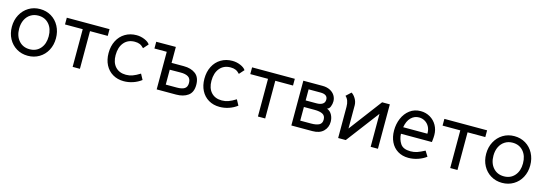

<svg xmlns="http://www.w3.org/2000/svg" viewBox="8 -1299 5907 2092"><g transform="rotate(15 2961.5 -253.0)"><path d="M38 -252Q38 -327 70.5 -387.5Q103 -448 159.5 -482.5Q216 -517 287 -517Q358 -517 414.5 -483Q471 -449 503 -388.5Q535 -328 535 -253Q535 -178 503 -118Q471 -58 414 -24Q357 10 286 10Q215 10 158.5 -24Q102 -58 70 -117.5Q38 -177 38 -252ZM453 -253Q453 -339 407.5 -391Q362 -443 287 -443Q238 -443 200 -419Q162 -395 141 -352Q120 -309 120 -253Q120 -168 166 -116Q212 -64 287 -64Q362 -64 407.5 -116Q453 -168 453 -253Z M791 -425H591V-501H1073V-425H873V0H791Z M1130 -248Q1130 -326 1161 -386.5Q1192 -447 1248 -480.5Q1304 -514 1376 -514Q1423 -514 1467 -495.5Q1511 -477 1528 -450L1479 -395Q1456 -420 1432.5 -430Q1409 -440 1376 -440Q1299 -440 1254.5 -387.5Q1210 -335 1210 -245Q1210 -162 1253.5 -114.5Q1297 -67 1373 -67Q1411 -67 1446.5 -79.5Q1482 -92 1530 -122L1564 -59Q1522 -27 1471 -10Q1420 7 1368 7Q1297 7 1243 -25Q1189 -57 1159.5 -114.5Q1130 -172 1130 -248Z M1600 -424V-500L1821 -501V-321H1959Q2042 -321 2092.5 -282Q2143 -243 2143 -158Q2143 -75 2091.5 -37.5Q2040 0 1957 0H1739V-424ZM2061 -158Q2061 -207 2029.5 -226.5Q1998 -246 1941 -245L1821 -244V-76H1947Q2004 -76 2032.5 -94.5Q2061 -113 2061 -158Z M2211 -248Q2211 -326 2242 -386.5Q2273 -447 2329 -480.5Q2385 -514 2457 -514Q2504 -514 2548 -495.5Q2592 -477 2609 -450L2560 -395Q2537 -420 2513.5 -430Q2490 -440 2457 -440Q2380 -440 2335.5 -387.5Q2291 -335 2291 -245Q2291 -162 2334.5 -114.5Q2378 -67 2454 -67Q2492 -67 2527.5 -79.5Q2563 -92 2611 -122L2645 -59Q2603 -27 2552 -10Q2501 7 2449 7Q2378 7 2324 -25Q2270 -57 2240.5 -114.5Q2211 -172 2211 -248Z M2881 -425H2681V-501H3163V-425H2963V0H2881Z M3474 -505Q3524 -505 3560 -486.5Q3596 -468 3614.5 -437.5Q3633 -407 3633 -372Q3633 -342 3621.5 -313Q3610 -284 3586 -278Q3623 -264 3642.5 -228Q3662 -192 3662 -149Q3662 -85 3619 -42.5Q3576 0 3496 0H3258V-505ZM3553 -370Q3553 -429 3472 -429H3338V-304H3460Q3503 -304 3528 -320.5Q3553 -337 3553 -370ZM3582 -152Q3582 -196 3550 -213Q3518 -230 3459 -230H3338V-76H3459Q3520 -76 3551 -93Q3582 -110 3582 -152Z M4235 -500V1H4153V-371L3872 0H3786V-351Q3786 -429 3744 -465L3799 -516Q3824 -502 3845.5 -467Q3867 -432 3868 -392V-129L4148 -500Z M4584 -64Q4624 -64 4658.5 -76Q4693 -88 4742 -114L4779 -55Q4740 -25 4687 -7Q4634 11 4580 11Q4510 11 4458.5 -21Q4407 -53 4380 -109.5Q4353 -166 4353 -238Q4353 -311 4380 -374.5Q4407 -438 4458.5 -477Q4510 -516 4581 -516Q4639 -516 4687 -488Q4735 -460 4762.5 -411Q4790 -362 4790 -302Q4790 -285 4789 -272.5Q4788 -260 4787 -251L4784 -222H4435Q4437 -161 4468.5 -112.5Q4500 -64 4584 -64ZM4713 -297V-305Q4713 -345 4695.5 -377Q4678 -409 4647.5 -427Q4617 -445 4580 -445Q4528 -445 4490 -407Q4452 -369 4440 -297Z M5050 -425H4850V-501H5332V-425H5132V0H5050Z M5388 -252Q5388 -327 5420.5 -387.5Q5453 -448 5509.5 -482.5Q5566 -517 5637 -517Q5708 -517 5764.5 -483Q5821 -449 5853 -388.5Q5885 -328 5885 -253Q5885 -178 5853 -118Q5821 -58 5764 -24Q5707 10 5636 10Q5565 10 5508.5 -24Q5452 -58 5420 -117.5Q5388 -177 5388 -252ZM5803 -253Q5803 -339 5757.5 -391Q5712 -443 5637 -443Q5588 -443 5550 -419Q5512 -395 5491 -352Q5470 -309 5470 -253Q5470 -168 5516 -116Q5562 -64 5637 -64Q5712 -64 5757.5 -116Q5803 -168 5803 -253Z"/></g></svg>

Font: Bellota Text
Style: Bold
Weight: 700
Designer: Kemie Guaida
Foundry: Kemie Guaida
Version: Version 4.001